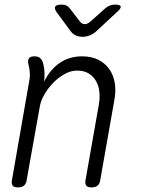

<svg xmlns="http://www.w3.org/2000/svg" viewBox="-20 -805 640 835"><path d="M130 -560Q146 -560 155 -552Q164 -544 168 -528Q173 -509 173.5 -490Q174 -471 172 -450Q198 -503 240 -531.5Q282 -560 337 -560Q377 -560 406.5 -545.5Q436 -531 454.5 -505.5Q473 -480 479 -445Q485 -410 477 -368L416 -22Q414 -6 404.5 2Q395 10 378 10Q361 10 355 2Q349 -6 352 -22L410 -351Q415 -380 412 -406.5Q409 -433 397 -453.5Q385 -474 365 -486Q345 -498 315 -498Q288 -498 261 -483Q234 -468 211.5 -445Q189 -422 173 -394Q157 -366 153 -341L96 -22Q94 -6 84.5 2Q75 10 58 10Q41 10 35 2Q29 -6 32 -22L107 -452Q111 -471 109.5 -490.5Q108 -510 103 -528Q100 -544 106.5 -552Q113 -560 130 -560ZM248 -785Q260 -785 268.5 -781Q277 -777 284 -768L327 -712Q336 -700 348.5 -700Q361 -700 374 -712L438 -769Q448 -777 458 -781Q468 -785 480 -785Q503 -785 505 -776.5Q507 -768 488 -752L401 -671Q387 -658 371.5 -651.5Q356 -645 339 -645Q322 -645 308.5 -651.5Q295 -658 286 -671L227 -751Q215 -768 220 -776.5Q225 -785 248 -785Z"/></svg>

Font: Maple Mono NL ExtraLight
Style: Italic
Weight: 275
Italic angle: -10°
Monospace: yes
Designer: subframe7536
Version: Version 7.000